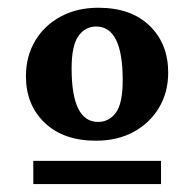

<svg xmlns="http://www.w3.org/2000/svg" viewBox="-20 -700 502 496"><path d="M228 -336.5Q144 -336.5 95.5 -382.8Q47 -429 47 -503Q47 -554.5 70.8 -594.5Q94.5 -634.5 136.8 -657.2Q179 -680 234 -680Q318.5 -680 366.5 -633.5Q414.5 -587 414.5 -512.5Q414.5 -461.5 390.8 -421.8Q367 -382 325 -359.2Q283 -336.5 228 -336.5ZM233.5 -385Q261.5 -385 279.2 -408.8Q297 -432.5 297 -493Q297 -631.5 228.5 -631.5Q200.5 -631.5 182.8 -607.2Q165 -583 165 -523Q165 -385 233.5 -385ZM66 -224.5V-284.5H396V-224.5Z"/></svg>

Font: Newsreader Text
Style: Bold
Weight: 700
Designer: Hugues Gentile
Foundry: Production Type
Version: Version 1.001